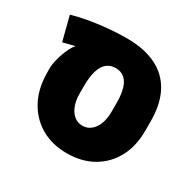

<svg xmlns="http://www.w3.org/2000/svg" viewBox="-139 -757 929 918"><g transform="rotate(30 326.0 -298.0)"><path d="M335.4 12.2Q255.9 12.2 194.8 -22.7Q133.8 -57.6 99.1 -120.6Q64.5 -183.6 63 -267.6L62.5 -292Q62 -315.9 68.6 -344.2Q75.2 -372.6 85.7 -398.2Q96.2 -423.8 106.9 -439.9Q109.4 -442.4 111.1 -444.6Q112.8 -446.8 114.7 -448.7L113.8 -451.7Q101.6 -448.7 81.5 -443.8Q61.5 -439 52.2 -436.5L18.1 -569.3Q58.1 -581.1 107.9 -589.8Q157.7 -598.6 210.7 -603.3Q263.7 -607.9 311.5 -607.9Q407.7 -607.9 473.9 -575.4Q540 -543 574 -479Q607.9 -415 607.9 -319.3V-267.6Q607.9 -183.6 574 -120.6Q540 -57.6 478.8 -22.7Q417.5 12.2 335.4 12.2ZM335 -139.2Q361.3 -139.2 381.1 -155.3Q400.9 -171.4 411.9 -200Q422.9 -228.5 422.9 -266.6V-315.9Q422.9 -363.3 413.3 -394.8Q403.8 -426.3 384.5 -442.1Q365.2 -458 336.4 -458Q306.6 -458 286.6 -440.9Q266.6 -423.8 256.8 -389.9Q247.1 -356 247.1 -305.2V-266.6Q247.1 -228.5 258.1 -200Q269 -171.4 288.8 -155.3Q308.6 -139.2 335 -139.2Z"/></g></svg>

Font: Heebo Black
Style: Regular
Weight: 900
Designer: Oded Ezer
Foundry: Ezer Type House
Version: Version 3.100